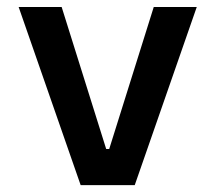

<svg xmlns="http://www.w3.org/2000/svg" viewBox="-20 -538 626 558"><path d="M214.4 0H371.6L551.8 -517.6H426.8L297.4 -105H288.6L159.2 -517.6H34.2Z"/></svg>

Font: Cascadia Code NF SemiBold
Style: Regular
Weight: 600
Monospace: yes
Designer: Aaron Bell
Foundry: Saja Typeworks
Version: Version 2404.023